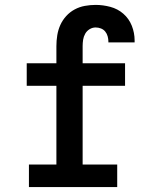

<svg xmlns="http://www.w3.org/2000/svg" viewBox="-20 -763 640 783"><path d="M98 0V-92H210V-413H89V-505H210V-575Q210 -597 213.5 -619Q217 -641 226 -661Q235 -681 250 -697.5Q265 -714 284.5 -724.5Q304 -735 326 -739Q348 -743 370 -743Q400 -743 430 -735Q460 -727 483 -707Q506 -687 517.5 -658Q529 -629 529 -598Q529 -596 529 -594Q529 -592 529 -590H422Q422 -591 422 -592Q422 -593 422 -594Q422 -604 419 -615Q416 -626 409 -634.5Q402 -643 391.5 -647Q381 -651 370 -651Q357 -651 345.5 -644Q334 -637 327.5 -625.5Q321 -614 319 -601Q317 -588 317 -575V-505H490V-413H317V-92H458V0Z"/></svg>

Font: Iosevka Curly Slab SmBdEx
Style: Regular
Weight: 600
Width: 7
Monospace: yes
Designer: Belleve Invis
Foundry: Belleve Invis
Version: Version 11.1.0; ttfautohint (v1.8.3)